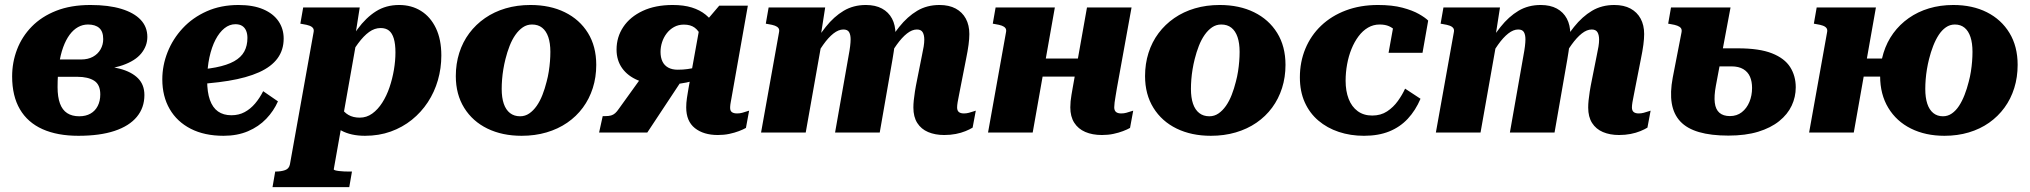

<svg xmlns="http://www.w3.org/2000/svg" viewBox="-20 -542 8299 785"><path d="M304 -66.6Q330.8 -66.6 350 -77.5Q369.2 -88.4 379.6 -108.8Q390 -129.2 390 -156Q390 -196 365 -212Q340 -228 296 -228H132L146.6 -298.8H311Q339.6 -298.8 359.9 -309.9Q380.2 -321 391.1 -340.2Q402 -359.4 402 -382Q402 -413.2 385.8 -427.5Q369.6 -441.8 339.8 -441.8Q318.2 -441.8 299.2 -431.3Q280.2 -420.8 264.8 -400.1Q249.4 -379.4 238.2 -348.7Q227 -318 221.2 -277.1Q215.4 -236.2 215.4 -185.8Q215.4 -145.6 225.1 -119Q234.8 -92.4 254.6 -79.5Q274.4 -66.6 304 -66.6ZM349.8 -521.6Q424 -521.6 475.9 -505.8Q527.8 -490 555.1 -461.1Q582.4 -432.2 582.4 -391Q582.4 -354.4 557.8 -323.9Q533.2 -293.4 481 -275.2Q428.8 -257 345 -257L385 -283L380 -249L353 -274Q420.6 -274 469.3 -261.2Q518 -248.4 544.2 -222Q570.4 -195.6 570.4 -153.4Q570.4 -101.6 539.4 -64.2Q508.4 -26.8 448.4 -6.8Q388.4 13.2 300.6 13.2Q214.4 13.2 153.7 -14Q93 -41.2 61.3 -95.4Q29.6 -149.6 29.6 -229.6Q29.6 -287.2 49.7 -339.8Q69.8 -392.4 109.9 -433.4Q150 -474.4 209.9 -498Q269.8 -521.6 349.8 -521.6Z M894 13.2Q816 13.2 759.9 -15.5Q703.8 -44.2 673.7 -96.2Q643.6 -148.2 643.6 -217.6Q643.6 -274.2 665 -328.5Q686.4 -382.8 727 -426.5Q767.6 -470.2 825.3 -495.9Q883 -521.6 955.2 -521.6Q1015.4 -521.6 1056.5 -503.9Q1097.6 -486.2 1118.7 -455.2Q1139.8 -424.2 1139.8 -384.4Q1139.8 -337.8 1114.7 -303.5Q1089.6 -269.2 1039.1 -246.5Q988.6 -223.8 913.3 -211.5Q838 -199.2 737.6 -195.6L747.4 -255Q815.2 -257.2 862 -266.4Q908.8 -275.6 937.3 -291.6Q965.8 -307.6 978.7 -331.3Q991.6 -355 991.6 -386.8Q991.6 -404 986.2 -416.6Q980.8 -429.2 970.1 -436.1Q959.4 -443 942.4 -443Q918.4 -443 897.7 -426.5Q877 -410 861.2 -379.8Q845.4 -349.6 836.2 -307.4Q827 -265.2 827 -212.8Q827 -165 838.2 -133.4Q849.4 -101.8 871.4 -86.3Q893.4 -70.8 926 -70.8Q956.4 -70.8 980.3 -83.7Q1004.2 -96.6 1023 -118.8Q1041.8 -141 1056 -169.2L1116.4 -127.6Q1099.2 -88.4 1068.5 -56.3Q1037.8 -24.2 994 -5.5Q950.2 13.2 894 13.2Z M1094.2 223 1105.2 159.4H1106.2Q1129.4 159.4 1145.7 153.5Q1162 147.6 1165.4 129.8L1262 -409.6Q1264.4 -420.4 1259.9 -426.8Q1255.4 -433.2 1245.2 -437Q1235 -440.8 1219 -443.2L1208 -445.2L1219.6 -511.6H1450.8L1428.8 -371.4L1441.6 -397.6L1344.6 150.2Q1344.6 152.6 1350.3 154.3Q1356 156 1365.6 157.2Q1375.2 158.4 1386.3 158.9Q1397.4 159.4 1406.2 159.4H1419L1408 223ZM1280.8 -135.2 1360.6 -151Q1363.2 -123.8 1374.2 -103.6Q1385.2 -83.4 1404.5 -72.2Q1423.8 -61 1450.8 -61Q1478.8 -61 1501.9 -77.6Q1525 -94.2 1542.9 -122.3Q1560.8 -150.4 1572.6 -185.2Q1584.4 -220 1590.6 -256.8Q1596.8 -293.6 1596.8 -327.4Q1596.8 -362 1590.1 -384.3Q1583.4 -406.6 1570.3 -417Q1557.2 -427.4 1536 -427.4Q1511.6 -427.4 1489.2 -411.3Q1466.8 -395.2 1444 -364.3Q1421.2 -333.4 1395.6 -288L1373 -312.2Q1407.4 -376 1441.9 -423Q1476.4 -470 1517.3 -495.8Q1558.2 -521.6 1611.8 -521.6Q1662.4 -521.6 1701.2 -497.4Q1740 -473.2 1762.2 -427Q1784.4 -380.8 1784.4 -315Q1784.4 -263 1770.4 -214.3Q1756.4 -165.6 1729.3 -124.3Q1702.2 -83 1663.9 -52.2Q1625.6 -21.4 1577.5 -4.1Q1529.4 13.2 1472.4 13.2Q1414.8 13.2 1375.3 -8.3Q1335.8 -29.8 1313 -63.7Q1290.2 -97.6 1280.8 -135.2Z M2214.8 -207.8Q2220.4 -228.4 2223.7 -249.6Q2227 -270.8 2228.6 -291.1Q2230.2 -311.4 2230.2 -330Q2230.2 -365.6 2221.7 -390.5Q2213.2 -415.4 2196.6 -428.6Q2180 -441.8 2155 -441.8Q2134.4 -441.8 2117.6 -430.3Q2100.8 -418.8 2087.2 -399.4Q2073.6 -380 2063.6 -354.4Q2053.6 -328.8 2046.6 -300.6Q2041.4 -280 2037.9 -258.8Q2034.4 -237.6 2032.8 -217.3Q2031.2 -197 2031.2 -178.4Q2031.2 -142.8 2039.7 -117.9Q2048.2 -93 2065.1 -79.8Q2082 -66.6 2106.4 -66.6Q2127 -66.6 2143.8 -78.1Q2160.6 -89.6 2174.2 -109Q2187.8 -128.4 2197.8 -154Q2207.8 -179.6 2214.8 -207.8ZM1843.6 -230.8Q1843.6 -281.2 1857.7 -325.7Q1871.8 -370.2 1898.6 -406.1Q1925.4 -442 1963 -468Q2000.6 -494 2047.4 -507.8Q2094.2 -521.6 2148.8 -521.6Q2229 -521.6 2289.4 -491.9Q2349.8 -462.2 2383.8 -407.3Q2417.8 -352.4 2417.8 -276.8Q2417.8 -226.4 2403.7 -182.1Q2389.6 -137.8 2363.1 -101.9Q2336.6 -66 2299 -40.2Q2261.4 -14.4 2214.3 -0.6Q2167.2 13.2 2112.6 13.2Q2033.4 13.2 1972.8 -16.3Q1912.2 -45.8 1877.9 -101Q1843.6 -156.2 1843.6 -230.8Z M2611.4 -237.8 2766.6 -212 2626.4 0H2429.4L2444.2 -67.2H2453.2Q2469 -67.2 2478.3 -69.9Q2487.6 -72.6 2495 -79.1Q2502.4 -85.6 2510.2 -97.2ZM2926.4 -376.4 2858.4 -336Q2855.6 -369.6 2846.3 -393.1Q2837 -416.6 2820.1 -429Q2803.2 -441.4 2776.2 -441.4Q2753.6 -441.4 2735.8 -431.5Q2718 -421.6 2705.6 -405.3Q2693.2 -389 2686.9 -369.4Q2680.6 -349.8 2680.6 -329.8Q2680.6 -307 2688.4 -290.7Q2696.2 -274.4 2712 -265.7Q2727.8 -257 2750.8 -257Q2772.6 -257 2790.9 -259.6Q2809.2 -262.2 2836.2 -268L2832.2 -217Q2811 -209.6 2786.4 -204.6Q2761.8 -199.6 2736.6 -197.8Q2711.4 -196 2687.4 -196Q2630.6 -196 2588.5 -213.6Q2546.4 -231.2 2523.6 -263.3Q2500.8 -295.4 2500.8 -339.4Q2500.8 -390.6 2528.4 -431.9Q2556 -473.2 2607.6 -497.4Q2659.2 -521.6 2730.4 -521.6Q2775.6 -521.6 2808.6 -511.3Q2841.6 -501 2865 -482Q2888.4 -463 2903.4 -436.3Q2918.4 -409.6 2926.4 -376.4ZM2970.2 -138.2Q2969 -131.2 2967.9 -125.6Q2966.8 -120 2966.2 -115.4Q2965.6 -110.8 2965.4 -107.2Q2965.2 -103.6 2965.2 -101Q2965.2 -88.6 2972.6 -83.4Q2980 -78.2 2993.6 -78.2Q3005 -78.2 3014.6 -80.9Q3024.2 -83.6 3031.9 -86.2Q3039.6 -88.8 3042.8 -89.6L3029.8 -19Q3018.6 -12.6 3001 -5.9Q2983.4 0.8 2961.8 5.4Q2940.2 10 2914.8 10Q2856.4 10 2821 -18.2Q2785.6 -46.4 2785.6 -103Q2785.6 -112.2 2786.3 -121.6Q2787 -131 2788.5 -140.8Q2790 -150.6 2791.7 -160.9Q2793.4 -171.2 2795.2 -182L2840 -429.8L2849.6 -435.4L2920.6 -518.8H3037.6Z M3091.6 0H3274.2L3343.8 -392.8L3333 -378.2L3353.8 -511.6H3122.6L3111 -445.2L3122 -443.2Q3138 -440.8 3148.2 -437Q3158.4 -433.2 3162.9 -426.8Q3167.4 -420.4 3165 -409.6ZM3908.6 -192.8 3929.4 -298.6Q3936.8 -334.6 3940 -359.2Q3943.2 -383.8 3943.2 -402.8Q3943.2 -439.2 3928.8 -465.8Q3914.4 -492.4 3887.3 -507Q3860.2 -521.6 3821.2 -521.6Q3769.8 -521.6 3730 -497.9Q3690.2 -474.2 3656.5 -432Q3622.8 -389.8 3590 -333.6L3603.8 -288.8Q3625 -329.4 3646.2 -359Q3667.4 -388.6 3688.2 -405Q3709 -421.4 3728.8 -421.4Q3745.8 -421.4 3752.4 -410.1Q3759 -398.8 3759 -380Q3759 -367.4 3756.5 -351.8Q3754 -336.2 3749 -313.2L3730 -218Q3724 -189 3720.7 -167.7Q3717.4 -146.4 3715.9 -131.1Q3714.4 -115.8 3714.4 -102.2Q3714.4 -64.2 3730.3 -39.2Q3746.2 -14.2 3774.7 -2.1Q3803.2 10 3840.4 10Q3865.8 10 3887.8 5.7Q3909.8 1.4 3927.6 -5.9Q3945.4 -13.2 3956.6 -20.2L3969.6 -89.6Q3967 -88.8 3959 -86.2Q3951 -83.6 3941.4 -80.9Q3931.8 -78.2 3921 -78.2Q3907.4 -78.2 3900.3 -84Q3893.2 -89.8 3893.2 -102.8Q3893.2 -111.4 3895.3 -124Q3897.4 -136.6 3901 -153.9Q3904.6 -171.2 3908.6 -192.8ZM3394.2 0H3576.8L3629 -299.2Q3632.2 -317.2 3634.3 -332.1Q3636.4 -347 3638 -359.5Q3639.6 -372 3640.4 -382.4Q3641.2 -392.8 3641.2 -402.8Q3641.2 -439.2 3627.1 -465.8Q3613 -492.4 3586.1 -507Q3559.2 -521.6 3520.2 -521.6Q3469.2 -521.6 3429.4 -497.9Q3389.6 -474.2 3356.1 -432Q3322.6 -389.8 3289.8 -333.6L3303.6 -288.8Q3324.8 -329.4 3345.7 -359Q3366.6 -388.6 3387.5 -405Q3408.4 -421.4 3428.2 -421.4Q3445.2 -421.4 3451.5 -410.7Q3457.8 -400 3457.8 -381.2Q3457.8 -369.8 3455.8 -353Q3453.8 -336.2 3449.4 -313.2Z M4159 -228.8H4468L4481.6 -302.6H4172.6ZM4019.6 0H4202.2L4292.8 -511.6H4050.6L4039 -445.2L4050 -443.2Q4066 -440.8 4076.2 -437Q4086.4 -433.2 4090.9 -426.8Q4095.4 -420.4 4093 -409.6ZM4535.6 -103.4Q4535.6 -111 4537.1 -123.2Q4538.6 -135.4 4541.4 -150.9Q4544.2 -166.4 4546.6 -182L4606.4 -511.6H4424.2L4365.6 -182Q4363.2 -168 4360.8 -154.2Q4358.4 -140.4 4357.2 -127.9Q4356 -115.4 4356 -103Q4356 -65.4 4372.1 -40.2Q4388.2 -15 4417.2 -2.5Q4446.2 10 4485.2 10Q4510.6 10 4532.2 5.4Q4553.8 0.8 4571.4 -5.9Q4589 -12.6 4600.2 -19L4613.2 -89.6Q4610 -88.8 4602.3 -86.2Q4594.6 -83.6 4585 -80.9Q4575.4 -78.2 4564 -78.2Q4549.8 -78.2 4542.7 -84.3Q4535.6 -90.4 4535.6 -103.4Z M5032.8 -207.8Q5038.4 -228.4 5041.7 -249.6Q5045 -270.8 5046.6 -291.1Q5048.2 -311.4 5048.2 -330Q5048.2 -365.6 5039.7 -390.5Q5031.2 -415.4 5014.6 -428.6Q4998 -441.8 4973 -441.8Q4952.4 -441.8 4935.6 -430.3Q4918.8 -418.8 4905.2 -399.4Q4891.6 -380 4881.6 -354.4Q4871.6 -328.8 4864.6 -300.6Q4859.4 -280 4855.9 -258.8Q4852.4 -237.6 4850.8 -217.3Q4849.2 -197 4849.2 -178.4Q4849.2 -142.8 4857.7 -117.9Q4866.2 -93 4883.1 -79.8Q4900 -66.6 4924.4 -66.6Q4945 -66.6 4961.8 -78.1Q4978.6 -89.6 4992.2 -109Q5005.8 -128.4 5015.8 -154Q5025.8 -179.6 5032.8 -207.8ZM4661.6 -230.8Q4661.6 -281.2 4675.7 -325.7Q4689.8 -370.2 4716.6 -406.1Q4743.4 -442 4781 -468Q4818.6 -494 4865.4 -507.8Q4912.2 -521.6 4966.8 -521.6Q5047 -521.6 5107.4 -491.9Q5167.8 -462.2 5201.8 -407.3Q5235.8 -352.4 5235.8 -276.8Q5235.8 -226.4 5221.7 -182.1Q5207.6 -137.8 5181.1 -101.9Q5154.6 -66 5117 -40.2Q5079.4 -14.4 5032.3 -0.6Q4985.2 13.2 4930.6 13.2Q4851.4 13.2 4790.8 -16.3Q4730.2 -45.8 4695.9 -101Q4661.6 -156.2 4661.6 -230.8Z M5590.4 -69.6Q5625.4 -69.6 5651.2 -86.6Q5677 -103.6 5695.3 -129.2Q5713.6 -154.8 5724.8 -179.6L5787.8 -138.2Q5767.6 -90.6 5735.8 -56.5Q5704 -22.4 5659.8 -4.6Q5615.6 13.2 5556.6 13.2Q5501.4 13.2 5453.7 -2.7Q5406 -18.6 5370.2 -49Q5334.4 -79.4 5314.5 -123.8Q5294.6 -168.2 5294.6 -225.8Q5294.6 -288.8 5317.1 -343Q5339.6 -397.2 5381.7 -437.2Q5423.8 -477.2 5482.7 -499.4Q5541.6 -521.6 5613.8 -521.6Q5672.4 -521.6 5713.8 -510.6Q5755.2 -499.6 5781.3 -484.7Q5807.4 -469.8 5819.2 -457.8L5796 -326H5657.2L5679.6 -450.2Q5693.6 -449 5701.2 -441.3Q5708.8 -433.6 5711.2 -423.6Q5713.6 -413.6 5710.9 -404.2Q5708.2 -394.8 5700.6 -389.2Q5695.2 -404.4 5684.9 -416.2Q5674.6 -428 5658.9 -434.9Q5643.2 -441.8 5620.6 -441.8Q5595 -441.8 5573.2 -429.1Q5551.4 -416.4 5534.4 -393.6Q5517.4 -370.8 5505.6 -341.7Q5493.8 -312.6 5487.7 -279.1Q5481.6 -245.6 5481.6 -211.8Q5481.6 -169.8 5494 -137.7Q5506.4 -105.6 5530.9 -87.6Q5555.4 -69.6 5590.4 -69.6Z M5850.6 0H6033.2L6102.8 -392.8L6092 -378.2L6112.8 -511.6H5881.6L5870 -445.2L5881 -443.2Q5897 -440.8 5907.2 -437Q5917.4 -433.2 5921.9 -426.8Q5926.4 -420.4 5924 -409.6ZM6667.6 -192.8 6688.4 -298.6Q6695.8 -334.6 6699 -359.2Q6702.2 -383.8 6702.2 -402.8Q6702.2 -439.2 6687.8 -465.8Q6673.4 -492.4 6646.3 -507Q6619.2 -521.6 6580.2 -521.6Q6528.8 -521.6 6489 -497.9Q6449.2 -474.2 6415.5 -432Q6381.8 -389.8 6349 -333.6L6362.8 -288.8Q6384 -329.4 6405.2 -359Q6426.4 -388.6 6447.2 -405Q6468 -421.4 6487.8 -421.4Q6504.8 -421.4 6511.4 -410.1Q6518 -398.8 6518 -380Q6518 -367.4 6515.5 -351.8Q6513 -336.2 6508 -313.2L6489 -218Q6483 -189 6479.7 -167.7Q6476.4 -146.4 6474.9 -131.1Q6473.4 -115.8 6473.4 -102.2Q6473.4 -64.2 6489.3 -39.2Q6505.2 -14.2 6533.7 -2.1Q6562.2 10 6599.4 10Q6624.8 10 6646.8 5.7Q6668.8 1.4 6686.6 -5.9Q6704.4 -13.2 6715.6 -20.2L6728.6 -89.6Q6726 -88.8 6718 -86.2Q6710 -83.6 6700.4 -80.9Q6690.8 -78.2 6680 -78.2Q6666.4 -78.2 6659.3 -84Q6652.2 -89.8 6652.2 -102.8Q6652.2 -111.4 6654.3 -124Q6656.4 -136.6 6660 -153.9Q6663.6 -171.2 6667.6 -192.8ZM6153.2 0H6335.8L6388 -299.2Q6391.2 -317.2 6393.3 -332.1Q6395.4 -347 6397 -359.5Q6398.6 -372 6399.4 -382.4Q6400.2 -392.8 6400.2 -402.8Q6400.2 -439.2 6386.1 -465.8Q6372 -492.4 6345.1 -507Q6318.2 -521.6 6279.2 -521.6Q6228.2 -521.6 6188.4 -497.9Q6148.6 -474.2 6115.1 -432Q6081.6 -389.8 6048.8 -333.6L6062.6 -288.8Q6083.8 -329.4 6104.7 -359Q6125.6 -388.6 6146.5 -405Q6167.4 -421.4 6187.2 -421.4Q6204.2 -421.4 6210.5 -410.7Q6216.8 -400 6216.8 -381.2Q6216.8 -369.8 6214.8 -353Q6212.8 -336.2 6208.4 -313.2Z M7046.6 12.4Q6975.8 12.4 6926.6 -1.9Q6877.4 -16.2 6850 -45.5Q6822.6 -74.8 6815.1 -119.4Q6807.6 -164 6819 -224.4L6854.8 -408.8Q6857.2 -420.4 6852.7 -426.7Q6848.2 -433 6837.8 -436.9Q6827.4 -440.8 6811.8 -443.2L6800.4 -445.2L6812 -511.6H7055.4L6995.4 -191.2Q6987.6 -149.6 6991 -121.9Q6994.4 -94.2 7010.1 -80.8Q7025.8 -67.4 7052.8 -67.4Q7081.2 -67.4 7101.4 -83.2Q7121.6 -99 7132.5 -125.2Q7143.4 -151.4 7143.4 -182.6Q7143.4 -208.8 7134.9 -228.4Q7126.4 -248 7107.6 -259.3Q7088.8 -270.6 7059.2 -270.6H6906.8L6922.8 -344.4H7085.8Q7173.2 -344.4 7224.8 -324Q7276.4 -303.6 7299.2 -267.6Q7322 -231.6 7322 -185Q7322 -145.6 7305.4 -110.1Q7288.8 -74.6 7254.4 -46.9Q7220 -19.2 7168.4 -3.4Q7116.8 12.4 7046.6 12.4Z M7516 -228.8H7789L7802.6 -302.6H7529.6ZM7376.6 0H7559.2L7649.8 -511.6H7407.6L7396 -445.2L7407 -443.2Q7423 -440.8 7433.2 -437Q7443.4 -433.2 7447.9 -426.8Q7452.4 -420.4 7450 -409.6ZM7966.2 -521.6Q7912.8 -521.6 7866.9 -507.8Q7821 -494 7784 -468Q7747 -442 7720.8 -406.1Q7694.6 -370.2 7680.8 -325.7Q7667 -281.2 7667 -230.8Q7667 -156.2 7700.4 -101Q7733.8 -45.8 7793.2 -16.3Q7852.6 13.2 7930 13.2Q7983.4 13.2 8029.6 -0.6Q8075.8 -14.4 8112.5 -40.2Q8149.2 -66 8175.4 -101.9Q8201.6 -137.8 8215.4 -182.1Q8229.2 -226.4 8229.2 -276.8Q8229.2 -352.4 8195.8 -407.3Q8162.4 -462.2 8103.5 -491.9Q8044.6 -521.6 7966.2 -521.6ZM8044.6 -330Q8044.6 -311.4 8043 -291.1Q8041.4 -270.8 8038.1 -249.6Q8034.8 -228.4 8029.2 -207.8Q8022.2 -179.6 8012.2 -154Q8002.2 -128.4 7989.5 -109Q7976.8 -89.6 7960.3 -78.1Q7943.8 -66.6 7923.8 -66.6Q7900.6 -66.6 7884.3 -79.8Q7868 -93 7859.8 -117.9Q7851.6 -142.8 7851.6 -178.4Q7851.6 -197 7853.2 -217.3Q7854.8 -237.6 7858.3 -258.8Q7861.8 -280 7867 -300.6Q7874 -328.8 7884 -354.4Q7894 -380 7906.7 -399.4Q7919.4 -418.8 7935.9 -430.3Q7952.4 -441.8 7972.4 -441.8Q7996.2 -441.8 8012.2 -428.6Q8028.2 -415.4 8036.4 -390.5Q8044.6 -365.6 8044.6 -330Z"/></svg>

Font: Roboto Serif 20pt
Style: Italic
Weight: 400
Italic angle: -10°
Designer: Greg Gazdowicz
Foundry: Commercial Type
Version: Version 1.008